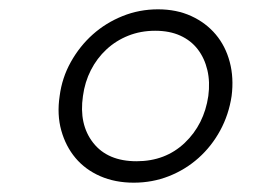

<svg xmlns="http://www.w3.org/2000/svg" viewBox="-20 -767 571 412"><path d="M267 -375Q227 -375 195 -389Q163 -403 142 -428Q121 -453 111.5 -487Q102 -521 108 -561Q113 -600 132 -634Q151 -668 179 -693Q207 -718 243 -732.5Q279 -747 319 -747Q359 -747 390.5 -732.5Q422 -718 443 -693Q464 -668 473 -634Q482 -600 477 -561Q471 -521 452.5 -487Q434 -453 406 -428Q378 -403 342.5 -389Q307 -375 267 -375ZM273 -421Q335 -421 376.5 -460.5Q418 -500 427 -561Q431 -591 425 -616.5Q419 -642 404.5 -661Q390 -680 367 -690.5Q344 -701 313 -701Q282 -701 255.5 -690.5Q229 -680 208.5 -661Q188 -642 175 -616.5Q162 -591 158 -561Q149 -500 180 -460.5Q211 -421 273 -421Z"/></svg>

Font: Plata Sans Light
Style: Italic
Weight: 300
Italic angle: -8°
Designer: Pablo Impallari, Andres Torresi, & Cristiano Sobral
Foundry: Pablo Impallari, Andres Torresi, & Cristiano Sobral
Version: Version 1.00;December 28, 2019;FontCreator 12.0.0.2547 64-bi